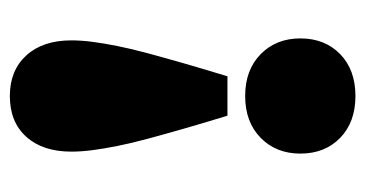

<svg xmlns="http://www.w3.org/2000/svg" viewBox="-196 -372 742 390"><g transform="rotate(90 175.0 -177.0)"><path d="M215 -268Q230 -219 241.5 -179Q253 -139 262 -105.5Q271 -72 276.5 -44.5Q282 -17 285 6Q288 29 288 49Q288 107 258 140.5Q228 174 175 174Q123 174 92.5 140.5Q62 107 62 49Q62 29 65 6Q68 -17 73.5 -44.5Q79 -72 88 -105.5Q97 -139 108.5 -179Q120 -219 135 -268ZM175 -528Q228 -528 260 -497Q292 -466 292 -416Q292 -367 260 -335.5Q228 -304 175 -304Q122 -304 90 -335.5Q58 -367 58 -416Q58 -466 90 -497Q122 -528 175 -528Z"/></g></svg>

Font: Montagu Slab 144pt
Style: Bold
Weight: 700
Designer: Florian Karsten
Foundry: Florian Karsten
Version: Version 1.000